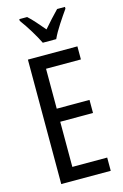

<svg xmlns="http://www.w3.org/2000/svg" viewBox="-140 -1003 681 1064"><g transform="rotate(-15 201.0 -471.5)"><path d="M357 0H73V-714H357V-639H157V-410H345V-335H157V-76H357ZM177 -783Q161 -816 136 -857Q111 -898 85 -933V-943H130Q149 -926 171.5 -900.5Q194 -875 216 -849Q242 -879 259.5 -898Q277 -917 302 -943H347V-933Q325 -902 297.5 -860Q270 -818 254 -783Z"/></g></svg>

Font: Noto Sans Gurmukhi ExtraCondensed
Style: Regular
Weight: 400
Width: 2
Designer: Jelle Bosma - Monotype Design Team
Foundry: Monotype Imaging Inc.
Version: Version 2.004; ttfautohint (v1.8.4.7-5d5b)